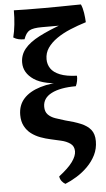

<svg xmlns="http://www.w3.org/2000/svg" viewBox="-63 -749 573 1038"><g transform="rotate(-5 224.0 -230.5)"><path d="M249 249Q238 243 229.5 232Q221 221 219 206Q271 166 293.5 134.5Q316 103 316 78Q316 50 295.5 35.5Q275 21 246 14.5Q217 8 191 2Q163 -4 136 -14Q109 -24 87 -40.5Q65 -57 51.5 -82.5Q38 -108 38 -143Q38 -196 69.5 -231Q101 -266 160 -284Q219 -302 300 -302V-295Q181 -295 127 -331.5Q73 -368 73 -424Q73 -466 99.5 -498.5Q126 -531 180 -559Q234 -587 315 -616L342 -606H196Q149 -606 129 -595Q109 -584 97 -549Q80 -549 65.5 -552Q51 -555 37 -564Q45 -595 49 -632.5Q53 -670 53 -710Q76 -709 122 -708.5Q168 -708 218 -708Q261 -708 300 -708.5Q339 -709 369.5 -709.5Q400 -710 417 -710Q426 -690 430 -663Q434 -636 435 -612Q390 -598 349 -581Q308 -564 275.5 -541.5Q243 -519 224.5 -492Q206 -465 206 -431Q206 -403 221 -380.5Q236 -358 270.5 -344Q305 -330 362 -328Q363 -315 360 -299.5Q357 -284 351 -272Q266 -272 218.5 -247.5Q171 -223 171 -176Q171 -149 186 -133.5Q201 -118 225.5 -109.5Q250 -101 277 -93Q326 -81 361 -66.5Q396 -52 414.5 -29Q433 -6 433 33Q433 74 416 108Q399 142 371.5 169.5Q344 197 311.5 217Q279 237 249 249Z"/></g></svg>

Font: Vollkorn SemiBold
Style: Regular
Weight: 600
Designer: Friedrich Althausen
Foundry: Friedrich Althausen
Version: Version 5.000